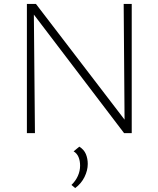

<svg xmlns="http://www.w3.org/2000/svg" viewBox="-20 -678 805 978"><path d="M117 0V-658H152L158 0ZM632 0H612L134 -628V-658H163L631 -47ZM651 -658V0H615L610 -658ZM363 280 344 264Q365 244 376.5 218.5Q388 193 388 166Q388 141 380 122Q372 103 355 93L384 69Q408 84 417.5 107Q427 130 427 157Q427 190 410.5 223.5Q394 257 363 280Z"/></svg>

Font: Ysabeau SC ExtraLight
Style: Regular
Weight: 250
Designer: Christian Thalmann (Catharsis Fonts)
Version: Version 2.001;gftools[0.9.30]; featfreeze: smcp